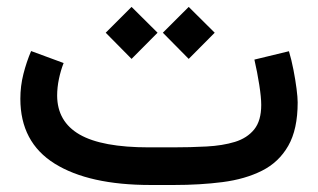

<svg xmlns="http://www.w3.org/2000/svg" viewBox="-20 -528 908 548"><path d="M476.1 0H410.2Q233.9 0 136 -61Q38.1 -122.1 38.1 -246.1Q38.1 -282.7 46.9 -317.1Q55.7 -351.6 68.8 -382.3L161.6 -348.1Q153.3 -327.1 148.2 -302.7Q143.1 -278.3 143.1 -254.9Q143.6 -180.7 207.3 -144Q271 -107.4 405.3 -107.4H472.7Q523.9 -107.4 569.6 -109.9Q615.2 -112.3 650.4 -123Q685.5 -133.8 705.6 -158.7Q725.6 -183.6 725.6 -228.5Q725.6 -250 720 -285.9Q714.4 -321.8 706.1 -357.9L804.7 -381.8Q812 -357.4 817.6 -328.6Q823.2 -299.8 826.4 -274.7Q829.6 -249.5 829.6 -235.8Q829.6 -158.7 802.7 -111.8Q775.9 -64.9 727.8 -40.8Q679.7 -16.6 615.5 -8.3Q551.3 0 476.1 0ZM444.8 -434.6 518.6 -508.3 592.8 -434.6 518.6 -359.9ZM281.7 -434.6 355.5 -508.3 429.7 -434.6 355.5 -359.9Z"/></svg>

Font: Vazir Medium FD-WOL-UI
Style: Medium-FD-WOL-UI
Weight: 500
Designer: Saber Rastikerdar
Foundry: Saber Rastikerdar
Version: Version 30.0.0